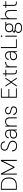

<svg xmlns="http://www.w3.org/2000/svg" viewBox="3713 -4473 992 8458"><g transform="rotate(-90 4209.0 -244.0)"><path d="M77 0V-700H261Q447 -700 534 -607.5Q621 -515 621 -347Q621 -243 584.5 -165Q548 -87 469.5 -43.5Q391 0 265 0ZM122 -38H264Q373 -38 441.5 -75Q510 -112 542 -181.5Q574 -251 574 -347Q574 -444 543 -514.5Q512 -585 443.5 -623.5Q375 -662 264 -662H122Z M746 0V-700H798L1071 -157L1342 -700H1395V0H1350V-616L1089 -98H1051L791 -614V0Z M2012 12Q1931 12 1876.5 -17Q1822 -46 1794.5 -96.5Q1767 -147 1768 -210H1815Q1815 -161 1835.5 -119.5Q1856 -78 1899.5 -53Q1943 -28 2011 -28Q2103 -28 2147.5 -71.5Q2192 -115 2192 -178Q2192 -229 2170 -259.5Q2148 -290 2111 -309Q2074 -328 2030 -341.5Q1986 -355 1942 -371Q1872 -396 1835 -434.5Q1798 -473 1798 -537Q1797 -586 1821 -625.5Q1845 -665 1891 -688.5Q1937 -712 2003 -712Q2064 -712 2111 -690Q2158 -668 2185 -626Q2212 -584 2212 -524H2164Q2164 -594 2120 -633Q2076 -672 2002 -672Q1923 -672 1884 -634Q1845 -596 1845 -540Q1845 -497 1866 -471Q1887 -445 1922.5 -428Q1958 -411 2002 -397.5Q2046 -384 2092 -366Q2134 -349 2167.5 -326Q2201 -303 2220.5 -267.5Q2240 -232 2240 -180Q2240 -128 2214.5 -84.5Q2189 -41 2138.5 -14.5Q2088 12 2012 12Z M2508 12Q2451 12 2412 -10Q2373 -32 2353 -67.5Q2333 -103 2333 -144Q2333 -226 2388 -265Q2443 -304 2534 -304H2686Q2686 -384 2651.5 -430Q2617 -476 2539 -476Q2478 -476 2438.5 -446.5Q2399 -417 2389 -359H2342Q2349 -411 2377.5 -446Q2406 -481 2448 -498.5Q2490 -516 2539 -516Q2608 -516 2650 -488.5Q2692 -461 2711.5 -414.5Q2731 -368 2731 -309V0H2691L2687 -101Q2675 -79 2654 -52.5Q2633 -26 2597.5 -7Q2562 12 2508 12ZM2513 -29Q2570 -29 2608.5 -57.5Q2647 -86 2666.5 -128.5Q2686 -171 2686 -212V-265H2538Q2478 -265 2443.5 -249.5Q2409 -234 2395 -207Q2381 -180 2381 -145Q2381 -97 2415.5 -63Q2450 -29 2513 -29Z M2862 0V-504H2902L2906 -402Q2932 -459 2978.5 -487.5Q3025 -516 3082 -516Q3163 -516 3216 -467Q3269 -418 3269 -309V0H3224V-302Q3224 -390 3185.5 -432.5Q3147 -475 3076 -475Q3003 -475 2955 -423Q2907 -371 2907 -272V0Z M3575 12Q3492 12 3436.5 -29.5Q3381 -71 3372 -154H3420Q3426 -94 3470 -61.5Q3514 -29 3576 -29Q3636 -29 3670.5 -58Q3705 -87 3705 -131Q3705 -168 3689.5 -188Q3674 -208 3642.5 -219.5Q3611 -231 3565 -240Q3490 -254 3444.5 -285.5Q3399 -317 3399 -378Q3399 -439 3444 -477.5Q3489 -516 3565 -516Q3636 -516 3683.5 -478Q3731 -440 3739 -366H3693Q3689 -415 3655.5 -445Q3622 -475 3564 -475Q3507 -475 3476.5 -449Q3446 -423 3446 -382Q3446 -346 3474.5 -321Q3503 -296 3574 -281Q3623 -271 3663 -257.5Q3703 -244 3727.5 -216Q3752 -188 3752 -136Q3752 -71 3704.5 -29.5Q3657 12 3575 12Z M4132 0V-700H4543V-662H4177V-370H4513V-331H4177V-38H4543V0Z M4622 0 4789 -250 4622 -504H4671L4820 -276L4969 -504H5017L4851 -251L5017 0H4969L4820 -225L4671 0Z M5284 0Q5224 0 5192 -29Q5160 -58 5160 -134V-465H5072V-504H5160L5167 -614H5205V-504H5363V-465H5205V-134Q5205 -81 5225.5 -60Q5246 -39 5297 -39H5353V0Z M5470 0V-504H5510L5515 -402Q5541 -462 5589.5 -489Q5638 -516 5711 -516V-470H5693Q5663 -470 5631.5 -462Q5600 -454 5573.5 -433.5Q5547 -413 5531 -375Q5515 -337 5515 -278V0Z M5960 12Q5903 12 5864 -10Q5825 -32 5805 -67.5Q5785 -103 5785 -144Q5785 -226 5840 -265Q5895 -304 5986 -304H6138Q6138 -384 6103.5 -430Q6069 -476 5991 -476Q5930 -476 5890.5 -446.5Q5851 -417 5841 -359H5794Q5801 -411 5829.5 -446Q5858 -481 5900 -498.5Q5942 -516 5991 -516Q6060 -516 6102 -488.5Q6144 -461 6163.5 -414.5Q6183 -368 6183 -309V0H6143L6139 -101Q6127 -79 6106 -52.5Q6085 -26 6049.5 -7Q6014 12 5960 12ZM5965 -29Q6022 -29 6060.5 -57.5Q6099 -86 6118.5 -128.5Q6138 -171 6138 -212V-265H5990Q5930 -265 5895.5 -249.5Q5861 -234 5847 -207Q5833 -180 5833 -145Q5833 -97 5867.5 -63Q5902 -29 5965 -29Z M6320 0V-700H6365V-37H6705V0Z M6845 -637Q6831 -637 6820.5 -647.5Q6810 -658 6810 -673Q6810 -687 6820.5 -697Q6831 -707 6845 -707Q6859 -707 6869.5 -697Q6880 -687 6880 -673Q6880 -658 6869.5 -647.5Q6859 -637 6845 -637ZM6822 0V-504H6867V0Z M7211 -157Q7152 -157 7109 -178L7046 -124Q7059 -117 7078.5 -109.5Q7098 -102 7134 -95.5Q7170 -89 7234 -85Q7345 -77 7389.5 -37.5Q7434 2 7434 67Q7434 109 7411.5 147Q7389 185 7339.5 208.5Q7290 232 7212 232Q7146 232 7094.5 213Q7043 194 7014 157.5Q6985 121 6985 69Q6985 33 7002.5 -1Q7020 -35 7069 -68Q7042 -76 7024 -86Q7006 -96 6991 -107V-127L7074 -200Q7045 -225 7030.5 -260Q7016 -295 7016 -336Q7016 -414 7065 -465Q7114 -516 7211 -516Q7257 -516 7293 -504H7475V-466L7359 -464Q7383 -440 7394.5 -407.5Q7406 -375 7406 -336Q7406 -286 7385 -245.5Q7364 -205 7320.5 -181Q7277 -157 7211 -157ZM7211 -197Q7285 -197 7323 -233.5Q7361 -270 7361 -336Q7361 -406 7322 -441Q7283 -476 7211 -476Q7143 -476 7102.5 -441Q7062 -406 7062 -336Q7062 -267 7102.5 -232Q7143 -197 7211 -197ZM7031 64Q7031 125 7082 158.5Q7133 192 7212 192Q7294 192 7341 158.5Q7388 125 7388 70Q7388 20 7352.5 -9.5Q7317 -39 7225 -44Q7192 -46 7166 -49Q7140 -52 7118 -56Q7066 -28 7048.5 3Q7031 34 7031 64Z M7588 0V-720H7633V-399Q7658 -455 7706.5 -485.5Q7755 -516 7810 -516Q7893 -516 7944.5 -466Q7996 -416 7996 -308V0H7952V-301Q7952 -389 7914 -432Q7876 -475 7805 -475Q7756 -475 7717 -450.5Q7678 -426 7655.5 -380Q7633 -334 7633 -269V0Z M8303 0Q8243 0 8211 -29Q8179 -58 8179 -134V-465H8091V-504H8179L8186 -614H8224V-504H8382V-465H8224V-134Q8224 -81 8244.5 -60Q8265 -39 8316 -39H8372V0Z"/></g></svg>

Font: DM Sans ExtraLight
Style: Regular
Weight: 200
Designer: Colophon Foundry, Jonny Pinhorn
Foundry: Colophon Foundry
Version: Version 4.004; ttfautohint (v1.8.4.7-5d5b)